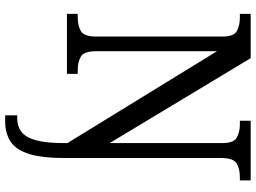

<svg xmlns="http://www.w3.org/2000/svg" viewBox="-144 -610 994 746"><g transform="rotate(90 353.0 -237.0)"><path d="M428 240V193H441Q471 193 492.5 176.5Q514 160 525 120Q536 80 536 9V-2L179 -583V-114Q179 -66 200 -54Q221 -42 253 -42H267V0H34V-42H47Q79 -42 100.5 -54Q122 -66 122 -114V-604Q122 -649 100.5 -660.5Q79 -672 48 -672H34V-714H206L536 -166V-604Q536 -648 514.5 -660Q493 -672 463 -672H449V-714H681V-672H668Q636 -672 615 -659.5Q594 -647 594 -600V8Q594 97 578 147.5Q562 198 530 219Q498 240 450 240Z"/></g></svg>

Font: Noto Serif SemiCondensed
Style: Regular
Weight: 400
Width: 4
Designer: Monotype Design Team
Foundry: Monotype Imaging Inc.
Version: Version 2.013